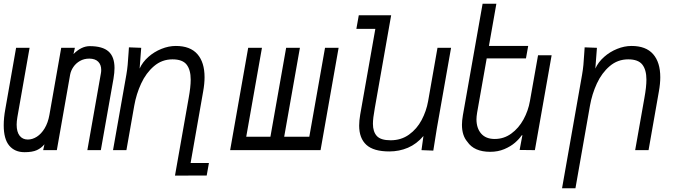

<svg xmlns="http://www.w3.org/2000/svg" viewBox="-29 -807 3649 1032"><path d="M-9 -133.5Q-9 -174 -0.5 -220L57.5 -550H130L64.5 -178Q60.5 -154 60.5 -137Q60.5 -98 76.5 -77.5Q92.5 -57 120.5 -57Q145.5 -57 169.2 -72.2Q193 -87.5 211 -117.2Q229 -147 236.5 -189L300 -550H373.5L366 -516.5Q408.5 -559 453.5 -559Q522 -559 554.2 -530.5Q586.5 -502 586.5 -441.5Q586.5 -417 581 -384L513 0H440.5L513 -411Q515 -420.5 515 -431Q515 -459 499 -475.2Q483 -491.5 451.5 -492Q423 -492 401 -479.5Q379 -467 365.5 -447.2Q352 -427.5 348 -406L276.5 0H203L210 -31.5Q193 -11 169 0Q145 11 103 11Q50.5 11 20.8 -24.2Q-9 -59.5 -9 -133.5Z M662 -522.5 664 -552.5 730 -550 721.5 -438.5Q737 -473 768.2 -500.8Q799.5 -528.5 838.5 -544.2Q877.5 -560 916 -560Q993.5 -560 1032 -516Q1070.5 -472 1070.5 -392Q1070.5 -357 1063 -315.5L995.5 69H1094L1082 136.5H983.5V137H911.5L985 -279.5Q996 -339.5 996 -379Q996 -431.5 974 -459.8Q952 -488 898 -488Q841.5 -488 798.8 -451.5Q756 -415 729.8 -358.2Q703.5 -301.5 692.5 -238.5L650.5 0H578.5L650 -404.5Q655 -433.5 657.2 -458.2Q659.5 -483 662 -522.5Z M1694 0H1208L1305 -550H1379L1294.5 -72H1424.5L1509 -550H1583L1498.5 -72H1633.5L1718 -550H1791Z M1901.5 -132Q1901.5 -157.5 1907 -190.5L1988.5 -652H1886.5L1899.5 -725H2073.5L1985.5 -225.5Q1975.5 -171 1975.5 -141.5Q1975.5 -99 1996.5 -76Q2017.5 -53 2070.5 -53Q2127 -53 2169.5 -83.5Q2212 -114 2237.2 -161.8Q2262.5 -209.5 2272 -262.5L2322.5 -550H2395.5L2319 -116.5Q2309 -59 2300 2.5L2236.5 0L2247 -76Q2210.5 -33 2163.8 -13Q2117 7 2063.5 7Q1979 7 1940.2 -28.5Q1901.5 -64 1901.5 -132Z M2483 -45Q2454 -78.5 2454 -136.5Q2454 -157.5 2459 -187.5L2565 -787H2639L2599 -560H2810L2798 -493H2587L2535.5 -201.5Q2532 -179.5 2532 -166Q2532 -118 2557.2 -89Q2582.5 -60 2630 -60Q2679.5 -60 2719.2 -89Q2759 -118 2784.8 -165Q2810.5 -212 2819.5 -264.5L2863 -510H2936L2846 0L2764 -1L2779 -81L2774 -78.5Q2762 -60 2739 -40Q2716 -20 2681.8 -5.5Q2647.5 9 2606 9Q2519.5 9 2483 -45Z M3111.5 -522.5 3113.5 -552.5 3179.5 -550 3171 -438.5Q3186.5 -473 3217.8 -500.8Q3249 -528.5 3288 -544.2Q3327 -560 3365.5 -560Q3443 -560 3481.5 -516Q3520 -472 3520 -392Q3520 -357 3512.5 -315.5L3457 0H3385L3434.5 -279.5Q3445.5 -339.5 3445.5 -379Q3445.5 -431.5 3423.5 -459.8Q3401.5 -488 3347.5 -488Q3291 -488 3248.2 -451.5Q3205.5 -415 3179.2 -358.2Q3153 -301.5 3142 -238.5L3064 205H2992L3099.5 -404.5Q3104.5 -433.5 3106.8 -458.2Q3109 -483 3111.5 -522.5Z"/></svg>

Font: JuliaMono Light
Style: Italic
Weight: 300
Italic angle: -9°
Monospace: yes
Designer: cormullion
Foundry: corm
Version: Version 0.054; ttfautohint (v1.8.4)